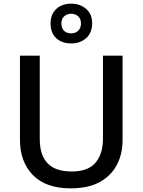

<svg xmlns="http://www.w3.org/2000/svg" viewBox="-20 -1018 778 1048"><path d="M649 -252Q649 -178 618 -118.5Q587 -59 524.5 -24.5Q462 10 366 10Q230 10 159.5 -62.5Q89 -135 89 -254V-714H197V-259Q197 -171 240 -126.5Q283 -82 371 -82Q461 -82 501.5 -130Q542 -178 542 -260V-714H649ZM369 -781Q318 -781 287 -809.5Q256 -838 256 -890Q256 -940 287 -969Q318 -998 369 -998Q417 -998 450 -969.5Q483 -941 483 -891Q483 -839 450.5 -810Q418 -781 369 -781ZM369 -836Q392 -836 407 -850.5Q422 -865 422 -890Q422 -915 406.5 -929Q391 -943 369 -943Q346 -943 330.5 -929Q315 -915 315 -890Q315 -865 329 -850.5Q343 -836 369 -836Z"/></svg>

Font: Noto Sans Vithkuqi Medium
Style: Regular
Weight: 500
Version: Version 1.001